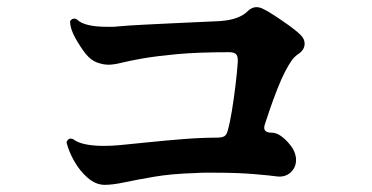

<svg xmlns="http://www.w3.org/2000/svg" viewBox="-20 -644 1040 537"><path d="M273 -127Q248 -127 225.5 -146.5Q203 -166 187.5 -193.5Q172 -221 166 -246Q171 -260 184 -255Q197 -245 219 -240.5Q241 -236 269 -236Q280 -236 291.5 -236.5Q303 -237 314 -238Q346 -241 394 -246Q442 -251 493 -255Q544 -259 585 -259Q601 -259 607.5 -263Q614 -267 617 -279Q623 -300 628.5 -333.5Q634 -367 638.5 -404Q643 -441 645 -470Q646 -485 641 -491.5Q636 -498 621 -498Q533 -498 474.5 -492.5Q416 -487 379 -480.5Q342 -474 320 -468.5Q298 -463 283 -463Q269 -463 252 -469Q235 -475 220 -493Q205 -512 190.5 -538Q176 -564 176 -585Q181 -592 188 -592Q192 -592 196 -589Q216 -569 281 -569Q287 -569 294 -569Q301 -569 308 -570Q342 -573 383 -575Q424 -577 465 -579Q506 -581 540.5 -582.5Q575 -584 595 -585Q623 -587 642 -594Q661 -601 672 -612Q684 -624 697 -624Q707 -624 716 -619Q727 -614 747 -601Q767 -588 788 -573Q809 -558 821 -546Q832 -535 832 -522Q832 -504 813 -492Q803 -485 795.5 -474.5Q788 -464 777 -443Q767 -424 755.5 -394.5Q744 -365 734.5 -337.5Q725 -310 721 -297Q720 -294 719.5 -291.5Q719 -289 719 -287Q719 -273 739 -273Q753 -273 766 -263.5Q779 -254 787 -244Q798 -232 803 -220Q808 -208 808 -197Q808 -175 792 -161Q776 -147 751 -151Q738 -153 691.5 -157Q645 -161 580 -161Q567 -161 554 -161Q541 -161 527 -160Q459 -158 410 -149.5Q361 -141 328 -134Q295 -127 273 -127Z"/></svg>

Font: Zen Antique
Style: Regular
Weight: 400
Designer: Yoshimichi Ohira
Foundry: Positype
Version: Version 1.001